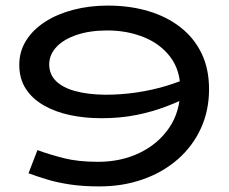

<svg xmlns="http://www.w3.org/2000/svg" viewBox="-20 -654 819 687"><path d="M336 13Q276 13 230 6Q184 -1 148 -12Q112 -23 82 -34L114 -117Q157 -101 208.5 -88Q260 -75 331 -75Q413 -75 479.5 -107Q546 -139 585.5 -197Q625 -255 625 -335Q625 -403 589.5 -450Q554 -497 494.5 -521Q435 -545 364 -545Q302 -545 255.5 -529.5Q209 -514 183 -487Q157 -460 156 -425Q156 -388 180.5 -364Q205 -340 249.5 -328Q294 -316 355 -315Q413 -315 467.5 -323Q522 -331 572.5 -346Q623 -361 668 -382L672 -317Q627 -293 576 -273.5Q525 -254 467.5 -242.5Q410 -231 343 -231Q284 -231 231.5 -242Q179 -253 137.5 -276.5Q96 -300 72.5 -336Q49 -372 49 -422Q49 -470 73.5 -509Q98 -548 141.5 -576Q185 -604 242.5 -619Q300 -634 366 -634Q444 -634 510 -614.5Q576 -595 625 -557Q674 -519 701 -463.5Q728 -408 728 -335Q728 -258 698.5 -194Q669 -130 615.5 -83.5Q562 -37 490.5 -12Q419 13 336 13Z"/></svg>

Font: BioRhyme SemiExpanded
Style: Regular
Weight: 400
Width: 6
Designer: Aoife Mooney
Foundry: Aoife Mooney Type
Version: Version 1.600;gftools[0.9.33]